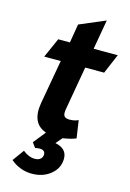

<svg xmlns="http://www.w3.org/2000/svg" viewBox="-130 -709 679 1000"><g transform="rotate(15 209.5 -209.0)"><path d="M230 -139Q229 -134 229 -125Q229 -109 237.5 -102.5Q246 -96 263 -96Q289 -96 310 -106L324 -11Q298 0 253 7L224 41Q288 54 288 108Q288 159 247 193Q206 227 145 227Q114 227 84.5 216Q55 205 31 184L76 122Q108 148 141 148Q160 148 171 138.5Q182 129 182 113Q182 102 174.5 96Q167 90 152 90Q142 90 128 93L109 67L162 1Q94 -22 94 -102Q94 -114 98 -142L140 -379H51L98 -485H161L178 -586L317 -645L289 -485H419L374 -379H272Z"/></g></svg>

Font: Niramit
Style: Bold Italic
Weight: 700
Italic angle: -10°
Designer: Katatrad Aksorn Co.,Ltd.
Foundry: Cadson Demak Co.,Ltd.
Version: Version 1.001; ttfautohint (v1.6)